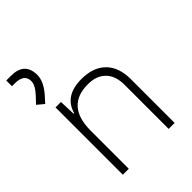

<svg xmlns="http://www.w3.org/2000/svg" viewBox="-229 -928 1044 1044"><g transform="rotate(-45 293.0 -405.5)"><path d="M446.3 0V-338.9Q446.3 -407.7 409.7 -445.1Q373 -482.4 307.6 -482.4Q139.6 -482.4 139.6 -293V0H93.8V-517.6H135.7L139.2 -423.8H143.6Q171.9 -527.3 303.2 -527.3Q393.6 -527.3 442.9 -477.5Q492.2 -427.7 492.2 -336.9V0ZM67.4 -570.3 28.8 -602.5 58.1 -633.3Q102.1 -678.7 102.1 -711.9Q102.1 -766.6 29.8 -766.6H7.8V-810.5H44.4Q148.9 -810.5 148.9 -711.9Q148.9 -660.2 95.2 -601.1Z"/></g></svg>

Font: Cascadia Mono NF ExtraLight
Style: Regular
Weight: 200
Monospace: yes
Designer: Aaron Bell
Foundry: Saja Typeworks
Version: Version 2404.023; ttfautohint (v1.8.4)